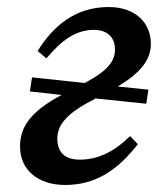

<svg xmlns="http://www.w3.org/2000/svg" viewBox="-20 -513 449 546"><path d="M165 13C253 13 315 -30 372 -103L350 -126C303 -80 257 -59 207 -59C169 -59 143 -76 143 -119C143 -160 173 -193 252 -233L396 -218L402 -258L315 -267C381 -307 409 -343 409 -389C409 -448 365 -493 289 -493C195 -493 132 -440 87 -368L112 -347C154 -397 194 -428 247 -428C283 -428 307 -409 307 -372C307 -337 283 -310 221 -277L71 -293L65 -253L155 -243C66 -195 37 -152 37 -96C37 -30 88 13 165 13Z"/></svg>

Font: Source Serif Pro Semibold
Style: Italic
Weight: 600
Italic angle: -12°
Designer: Frank Grießhammer
Foundry: Adobe Systems Incorporated
Version: Version 3.001;hotconv 1.0.111;makeotfexe 2.5.65597